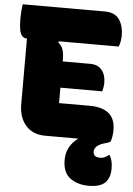

<svg xmlns="http://www.w3.org/2000/svg" viewBox="-62 -746 724 1042"><g transform="rotate(5 300.0 -225.0)"><path d="M202 0Q135 0 96.5 -43.5Q58 -87 58 -161V-517H55Q35 -517 24 -539Q13 -561 13 -625Q13 -663 19 -700H466Q521 -700 545 -665.5Q569 -631 569 -578Q569 -545 558 -517H232L229 -511Q249 -494 255.5 -473Q262 -452 262 -422V-410H412Q454 -410 475.5 -383.5Q497 -357 497 -315Q497 -302 495 -290Q493 -278 490 -267H262V-183H430Q496 -183 532.5 -154Q569 -125 569 -63Q569 -27 559 0Q555 5 538 10Q504 18 488 31.5Q472 45 472 62Q472 93 509 93Q523 93 534 88Q545 83 555 75H561Q570 93 573.5 109Q577 125 577 148Q577 197 550 223.5Q523 250 462 250Q399 250 359 219.5Q319 189 319 122Q319 82 336 51.5Q353 21 383 0Z"/></g></svg>

Font: Recursive Mn Csl St Blk
Style: Regular
Weight: 900
Monospace: yes
Version: Version 1.079;hotconv 1.0.112;makeotfexe 2.5.65598; ttfautoh